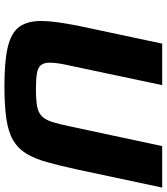

<svg xmlns="http://www.w3.org/2000/svg" viewBox="36 -764 736 847"><g transform="rotate(90 403.5 -340.0)"><path d="M358 8Q249 8 186.5 -7Q124 -22 98 -57.5Q72 -93 72 -155Q72 -186 77.5 -225Q83 -264 92 -312L172 -688H355L269 -281Q262 -251 259 -229.5Q256 -208 256 -191Q256 -167 266.5 -153.5Q277 -140 302.5 -135.5Q328 -131 372 -131Q419 -131 447.5 -136Q476 -141 492 -157Q508 -173 517.5 -202.5Q527 -232 537 -281L624 -688H807L727 -312Q710 -234 694.5 -179Q679 -124 656.5 -87.5Q634 -51 597.5 -30Q561 -9 503 -0.5Q445 8 358 8Z"/></g></svg>

Font: Saira Thin Expanded
Style: Bold Italic
Weight: 700
Width: 7
Italic angle: -12°
Version: Version 1.101